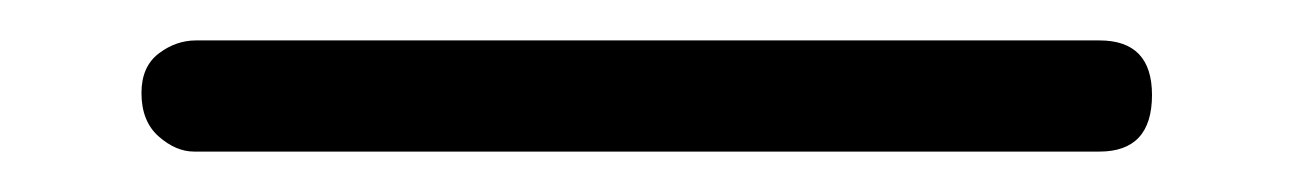

<svg xmlns="http://www.w3.org/2000/svg" viewBox="-20 25 640 95"><path d="M550 72Q550 100 524 100H76Q67 100 58.5 92.5Q50 85 50 71Q50 58 58.5 51.5Q67 45 77 45H524Q550 45 550 72Z"/></svg>

Font: Agu Display Uzo
Style: Regular
Weight: 400
Version: Version 1.103